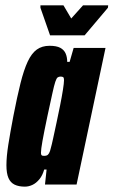

<svg xmlns="http://www.w3.org/2000/svg" viewBox="-20 -689 424 717"><path d="M73 8Q50 8 34.5 0.5Q19 -7 11.5 -24.5Q4 -42 4 -72Q4 -104 11 -148.5Q18 -193 30 -256Q44 -328 56.5 -378Q69 -428 83.5 -459Q98 -490 117.5 -504Q137 -518 165 -518Q191 -518 205 -510.5Q219 -503 225 -489.5Q231 -476 231 -458H240L255 -510H374L266 0H148L154 -56H145Q139 -34 127 -19.5Q115 -5 101 1.5Q87 8 73 8ZM145 -107Q150 -107 154.5 -108.5Q159 -110 163 -116.5Q167 -123 170 -137Q173 -147 178.5 -172.5Q184 -198 191 -230.5Q198 -263 204.5 -295.5Q211 -328 215 -353.5Q219 -379 219 -389Q219 -400 215 -401.5Q211 -403 206 -403Q200 -403 195.5 -400Q191 -397 186.5 -383.5Q182 -370 175.5 -340Q169 -310 157 -255Q144 -193 138.5 -162Q133 -131 133 -119Q133 -113 134.5 -110.5Q136 -108 139 -107.5Q142 -107 145 -107ZM167 -557 131 -660V-669H217L246 -620L290 -669H384L383 -660L296 -557Z"/></svg>

Font: Saira UltraCondensed Black
Style: Italic
Weight: 900
Width: 1
Italic angle: -12°
Designer: Hector Gatti with collaboration of the Omnibus-Type team
Foundry: Omnibus-Type
Version: Version 1.101